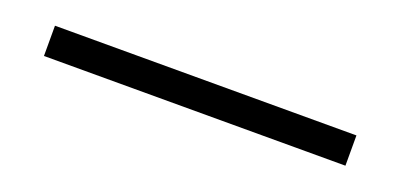

<svg xmlns="http://www.w3.org/2000/svg" viewBox="-16 -131 659 316"><g transform="rotate(20 313.5 26.5)"><path d="M49.5 53V0H577.5V53Z"/></g></svg>

Font: Encode Sans Expanded Expanded Light
Style: Regular
Weight: 300
Width: 7
Designer: Multiple Designers
Foundry: Impallari Type
Version: Version 3.000; ttfautohint (v1.8.3) -l 8 -r 50 -G 200 -x 14 